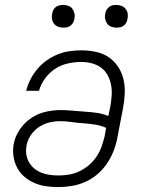

<svg xmlns="http://www.w3.org/2000/svg" viewBox="-20 -746 590 778"><path d="M217 12Q190 12 165.5 8.5Q141 5 118.5 -5Q96 -15 78 -30.5Q60 -46 49 -67.5Q38 -89 34.5 -114Q31 -139 36 -165Q42 -195 61 -222.5Q80 -250 107 -268Q134 -286 165 -293Q196 -300 225 -300Q250 -300 274.5 -297.5Q299 -295 324.5 -293.5Q350 -292 373.5 -288.5Q397 -285 419 -276L427 -314Q431 -337 432.5 -359Q434 -381 430 -402Q426 -423 416 -441.5Q406 -460 389.5 -472Q373 -484 352 -489.5Q331 -495 309 -495Q283 -495 255.5 -489Q228 -483 204 -467.5Q180 -452 162.5 -428Q145 -404 138 -378H86Q92 -402 103.5 -424.5Q115 -447 131.5 -466.5Q148 -486 169 -501Q190 -516 213.5 -525.5Q237 -535 261 -538.5Q285 -542 309 -542Q339 -542 368 -536Q397 -530 420 -514.5Q443 -499 458.5 -475.5Q474 -452 480.5 -424Q487 -396 485.5 -366Q484 -336 478 -305L455 -185Q450 -159 439.5 -132.5Q429 -106 412.5 -82Q396 -58 373.5 -39Q351 -20 324.5 -8.5Q298 3 270.5 7.5Q243 12 217 12ZM217 -35Q238 -35 259.5 -38.5Q281 -42 302 -52Q323 -62 341 -77.5Q359 -93 371.5 -112Q384 -131 391.5 -152Q399 -173 404 -194L410 -228Q390 -237 366 -241Q342 -245 318 -246.5Q294 -248 270 -251.5Q246 -255 222 -255Q201 -255 179 -249.5Q157 -244 137.5 -231Q118 -218 105 -198.5Q92 -179 88 -158Q84 -139 86.5 -121.5Q89 -104 97 -89.5Q105 -75 118 -64Q131 -53 147 -46.5Q163 -40 181 -37.5Q199 -35 217 -35ZM452 -634Q440 -634 430 -638Q420 -642 414 -650.5Q408 -659 406 -670Q404 -681 407 -693Q408 -700 412.5 -707Q417 -714 423 -718.5Q429 -723 436.5 -724.5Q444 -726 452 -726Q463 -726 473 -722Q483 -718 489.5 -709.5Q496 -701 497.5 -690Q499 -679 496 -667Q495 -660 491 -653Q487 -646 480.5 -641.5Q474 -637 466.5 -635.5Q459 -634 452 -634ZM236 -634Q225 -634 215 -638Q205 -642 198.5 -650.5Q192 -659 190.5 -670Q189 -681 192 -693Q193 -700 197 -707Q201 -714 207.5 -718.5Q214 -723 221.5 -724.5Q229 -726 236 -726Q248 -726 258 -722Q268 -718 274 -709.5Q280 -701 282 -690Q284 -679 281 -667Q280 -660 275.5 -653Q271 -646 265 -641.5Q259 -637 251.5 -635.5Q244 -634 236 -634Z"/></svg>

Font: Lode Dark
Style: Italic
Weight: 400
Italic angle: -11°
Monospace: yes
Designer: Belleve Invis
Foundry: Belleve Invis
Version: Version 29.2.0; ttfautohint (v1.8.3)